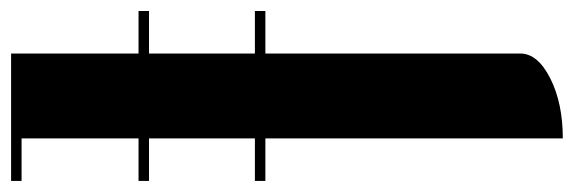

<svg xmlns="http://www.w3.org/2000/svg" viewBox="-366 -366 1040 348"><g transform="rotate(-90 154.0 -192.0)"><path d="M0 -231V-250H77.1V-441.9H0V-460.9H77.1V-672.9H0V-691.9H231V-460.9H308.1V-441.9H231V-250H308.1V-231H231V231Q231 262.7 185.5 285.6Q140.6 308.1 77.1 308.1V-231Z"/></g></svg>

Font: Hjet
Style: Regular
Weight: 400
Designer: T. Christopher White
Version: Version 1.2